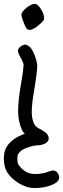

<svg xmlns="http://www.w3.org/2000/svg" viewBox="-72 -741 324 984"><path d="M65.4 216.8Q33.2 206.5 5.9 185.5Q-22 164.6 -37.1 138.2Q-50.3 115.7 -52.2 80.6Q-52.2 80.6 -52.2 71.3Q-52.2 42 -43 21Q-30.8 -5.4 -1.5 -26.9Q22.5 -43.9 54.7 -55.2Q45.9 -64.5 42 -72.3Q22.5 -112.3 21 -165Q21 -169.4 21 -174.3Q21 -226.1 35.2 -308.6Q42 -345.7 45.9 -376Q48.8 -400.4 48.8 -408.7Q48.8 -410.6 48.8 -411.6Q47.9 -417 43 -427.7Q38.1 -439 31.7 -449.2Q20 -470.2 20 -481.4Q20 -492.7 35.6 -503.9Q47.9 -512.7 57.6 -512.2Q59.1 -512.2 61 -511.7Q68.8 -509.8 79.6 -501.5Q91.3 -492.2 104 -461.4Q116.7 -430.7 118.7 -406.7Q118.7 -404.3 118.7 -400.9Q118.7 -387.7 115.7 -363.8Q112.3 -333.5 105 -290.5Q90.8 -211.4 90.8 -167.5Q90.8 -163.6 90.8 -159.7Q92.8 -115.2 111.3 -94.2Q114.3 -90.8 123.5 -85Q132.8 -79.1 143.6 -73.7Q173.3 -58.6 177.2 -36.6Q177.7 -33.7 177.7 -31.2Q177.7 -13.7 155.8 -3.9Q151.4 -2 147.9 -1.5Q146 -0.5 144 0.5Q136.2 3.4 126.5 3.4Q103.5 3.4 74.7 13.2Q45.9 22.5 32.7 34.7Q22.5 43.9 20 50.8Q17.1 58.1 17.1 74.2Q17.1 91.3 20.5 99.1Q23.9 106.4 37.1 120.6Q46.9 130.4 57.6 137.2Q68.8 144.5 79.1 147Q92.8 150.9 110.4 150.9Q118.7 150.9 127.4 149.9Q156.7 147 177.2 138.2Q189.9 132.8 199.7 132.8Q218.8 132.8 227.5 152.3Q231.4 160.6 231.4 168Q231.4 188 205.6 201.2Q175.8 216.8 134.8 221.2Q121.1 222.7 108.9 222.7Q84.5 222.7 65.4 216.8ZM63.5 -595.7Q58.1 -602.1 47.9 -629.4Q37.6 -656.7 37.6 -664.6Q37.6 -680.7 64.9 -702.1Q89.8 -721.2 106.4 -721.2Q108.4 -721.2 110.4 -720.7Q120.6 -719.2 135.3 -698.2Q149.9 -676.8 152.8 -659.2Q155.3 -646.5 153.3 -640.6Q151.4 -635.3 141.6 -626Q113.3 -598.1 93.3 -590.8Q86.9 -588.4 81.5 -587.9Q70.3 -587.4 63.5 -595.7Z"/></svg>

Font: Casuwalt
Style: Regular
Weight: 400
Designer: Walter E Stewart
Version: 0.1